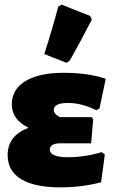

<svg xmlns="http://www.w3.org/2000/svg" viewBox="-20 -797 498 828"><path d="M231 -768 246 -777 369 -728 376 -712Q322 -608 281 -536L267 -526L171 -564Q208 -679 231 -768ZM240 11Q129 11 71 -24.5Q13 -60 13 -128Q13 -212 103 -246Q31 -281 31 -347Q31 -412 90 -447.5Q149 -483 254 -483Q363 -483 436 -457L409 -329L395 -322Q331 -353 274 -353Q212 -353 212 -323Q212 -305 238 -292H376L382 -282L373 -179H241Q195 -179 195 -152Q195 -119 273 -119Q345 -119 419 -141L432 -130L416 -11Q333 11 240 11Z"/></svg>

Font: Alegreya Sans SC Black
Style: Regular
Weight: 900
Designer: Juan Pablo del Peral
Foundry: Huerta Tipografica
Version: Version 2.007